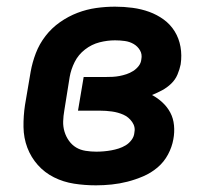

<svg xmlns="http://www.w3.org/2000/svg" viewBox="-20 -548 640 576"><path d="M268 8Q234 8 202 3Q170 -2 142 -16Q114 -30 93.5 -53Q73 -76 62 -105Q51 -134 50.5 -167Q50 -200 55 -233L72 -333Q77 -361 87.5 -388.5Q98 -416 116.5 -440Q135 -464 160 -481.5Q185 -499 212.5 -509.5Q240 -520 268.5 -524Q297 -528 325 -528Q352 -528 378 -524.5Q404 -521 427.5 -512.5Q451 -504 471 -489.5Q491 -475 504 -454Q517 -433 521.5 -407.5Q526 -382 522 -355Q519 -340 512.5 -324.5Q506 -309 493.5 -297Q481 -285 466 -277Q451 -269 436 -263Q453 -254 467.5 -240.5Q482 -227 491 -210Q500 -193 502 -172Q504 -151 500 -130Q496 -107 484 -84.5Q472 -62 452.5 -45.5Q433 -29 409.5 -19Q386 -9 362.5 -3Q339 3 315 5.5Q291 8 268 8ZM269 -93Q280 -93 291.5 -94Q303 -95 314 -97Q325 -99 336 -102.5Q347 -106 357 -112Q367 -118 374.5 -128Q382 -138 383 -149Q387 -167 376.5 -182Q366 -197 350 -204Q334 -211 316 -213.5Q298 -216 280 -216H214L231 -317H296Q307 -317 317.5 -317.5Q328 -318 338.5 -320Q349 -322 359.5 -325.5Q370 -329 379.5 -335Q389 -341 396 -350Q403 -359 404 -370Q407 -385 400 -397Q393 -409 381 -416Q369 -423 354.5 -425Q340 -427 325 -427Q302 -427 278.5 -421Q255 -415 235 -399.5Q215 -384 204 -362Q193 -340 189 -317L173 -217Q170 -200 169.5 -184Q169 -168 173.5 -153Q178 -138 187 -125.5Q196 -113 208.5 -105.5Q221 -98 237 -95.5Q253 -93 269 -93Z"/></svg>

Font: Iosevka SS04 Extended
Style: Bold Italic
Weight: 700
Width: 7
Italic angle: -9°
Monospace: yes
Designer: Belleve Invis
Foundry: Belleve Invis
Version: Version 19.0.0; ttfautohint (v1.8.4)